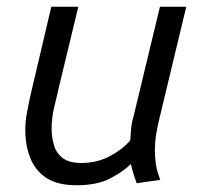

<svg xmlns="http://www.w3.org/2000/svg" viewBox="-20 -538 600 569"><path d="M207 11Q150 11 117 -11Q84 -33 69.5 -70.5Q55 -108 55 -152Q55 -178 59.5 -202.5Q64 -227 69 -250L132 -518H212L153 -273Q149 -254 141 -222Q133 -190 133 -156Q133 -131 140 -107.5Q147 -84 166 -69.5Q185 -55 221 -55Q268 -55 306 -75.5Q344 -96 366 -122Q367 -138 368.5 -156Q370 -174 376 -194L454 -518H532L452 -185Q446 -160 442.5 -138Q439 -116 439 -92Q439 -72 442 -51.5Q445 -31 455 -5L385 5Q381 -7 376.5 -20Q372 -33 368 -52Q346 -30 307 -9.5Q268 11 207 11Z"/></svg>

Font: Ubuntu Sans Mono
Style: Italic
Weight: 400
Italic angle: -13.5°
Monospace: yes
Designer: Dalton Maag Ltd
Foundry: Dalton Maag Ltd
Version: Version 1.006